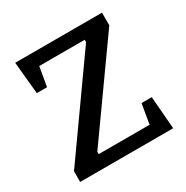

<svg xmlns="http://www.w3.org/2000/svg" viewBox="-122 -597 677 699"><g transform="rotate(-30 217.0 -247.0)"><path d="M20 0V-45L293 -430V-440H102L88 -359H45L32 -494H397V-441L129 -64V-54H343L357 -137H400L411 0Z"/></g></svg>

Font: Faustina
Style: Regular
Weight: 400
Designer: Alfonso Garcia
Foundry: http://www.omnibus-type.com
Version: Version 1.200